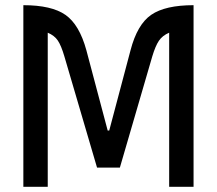

<svg xmlns="http://www.w3.org/2000/svg" viewBox="-20 -720 836 740"><path d="M395 -217H401L483 -526Q509 -626 563 -663Q617 -700 726 -700V0H632V-594Q606 -583 592.5 -563Q579 -543 567 -503L442 -74H354L228 -503Q216 -544 203 -563.5Q190 -583 164 -594V0H70V-700Q179 -700 232.5 -662.5Q286 -625 313 -526Z"/></svg>

Font: Baumans
Style: Regular
Weight: 400
Designer: Henadij Zarechnjuk
Foundry: Cyreal (www.cyreal.org)
Version: Version 001.002